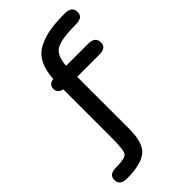

<svg xmlns="http://www.w3.org/2000/svg" viewBox="-270 -691 864 864"><g transform="rotate(-45 162.0 -259.0)"><path d="M163.1 -48.8V-379.9H303.7C333.7 -379.9 348.6 -391 348.6 -413.1C348.6 -437.8 333.7 -450.2 303.7 -450.2H163.1C165.7 -493.2 178.5 -520.7 201.7 -532.7C224.8 -544.8 266.3 -550.8 326.2 -550.8C356.1 -550.8 371.1 -561.8 371.1 -584C371.1 -608.7 356.1 -621.1 326.2 -621.1C288.4 -621.1 256.3 -619 230 -614.7C203.6 -610.5 178.7 -602.5 155.3 -590.8C131.8 -579.1 113.9 -561.4 101.6 -537.6C89.2 -513.8 82 -484.4 80.1 -449.2C59.2 -446 48.8 -435.5 48.8 -418C48.8 -399.1 58.9 -388 79.1 -384.8V-77.1C79.1 -24.4 75.4 7 67.9 17.1C60.4 27.2 37.1 32.2 -2 32.2C-31.9 32.2 -46.9 43.6 -46.9 66.4C-46.9 90.5 -31.9 102.5 -2 102.5C56 102.5 98 92.6 124 72.8C150.1 52.9 163.1 12.4 163.1 -48.8Z"/></g></svg>

Font: Jura
Style: DemiBold
Weight: 600
Version: Version 2.5.1